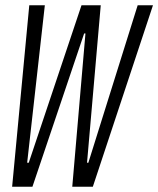

<svg xmlns="http://www.w3.org/2000/svg" viewBox="-20 -708 600 728"><path d="M26 0 91 -688H150L83 -91H89L289 -688H362L310 -91H315L502 -688H560L332 0H254L304 -581H299L103 0Z"/></svg>

Font: Saira UltraCondensed
Style: Italic
Weight: 400
Width: 1
Italic angle: -12°
Designer: Hector Gatti with collaboration of the Omnibus-Type team
Foundry: Omnibus-Type
Version: Version 1.101